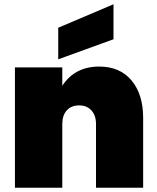

<svg xmlns="http://www.w3.org/2000/svg" viewBox="-20 -880 737 900"><path d="M253 -750 512 -860V-696L253 -602ZM430 0V-299Q430 -339 408.5 -362.5Q387 -386 351 -386Q314 -386 293 -362.5Q272 -339 272 -299V0H50V-564H272V-478Q331 -568 445 -568Q542 -568 596.5 -503Q651 -438 651 -327V0Z"/></svg>

Font: Poppins Black
Style: Regular
Weight: 900
Designer: Ninad Kale (Devanagari), Jonny Pinhorn (Latin)
Foundry: Indian Type Foundry
Version: Version 3.200;PS 1.000;hotconv 16.6.54;makeotf.lib2.5.65590